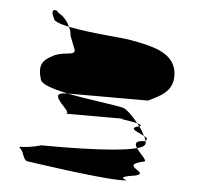

<svg xmlns="http://www.w3.org/2000/svg" viewBox="-43 -727 609 588"><g transform="rotate(5 262.0 -432.5)"><path d="M35 -251C47 -239 45 -214 63 -214C63 -214 277 -182 349 -182C399 -182 309 -188 393 -200C439 -212 339 -227 411 -244C431 -244 402 -266 390 -284C318 -264 113 -267 98 -267C37 -250 23 -263 35 -251ZM78 -470C78 -454 117 -442 164 -432H411C445 -449 495 -467 483 -532C471 -586 409 -600 341 -612C327 -616 216 -622 150 -636C155 -626 157 -617 157 -610L174 -566C174 -549 149 -559 115 -546C93 -534 61 -523 78 -470ZM102 -658C85 -689 109 -687 115 -675C130 -668 143 -652 150 -636C122 -642 102 -649 102 -658ZM161 -370C195 -370 89 -432 161 -432H164C229 -419 310 -410 334 -404C348 -401 367 -381 384 -360C360 -366 310 -370 349 -370ZM384 -360C386 -357 389 -354 391 -351H393C399 -354 394 -357 384 -360ZM390 -284C382 -296 382 -307 411 -307C412 -308 413 -308 414 -309C415 -306 415 -303 415 -301C415 -294 406 -288 390 -284ZM391 -351C398 -342 404 -331 408 -323C390 -333 354 -343 391 -351ZM408 -323C411 -318 413 -313 414 -309C422 -314 417 -318 408 -323Z"/></g></svg>

Font: bitstorm
Style: Regular
Weight: 400
Version: Version 0.2